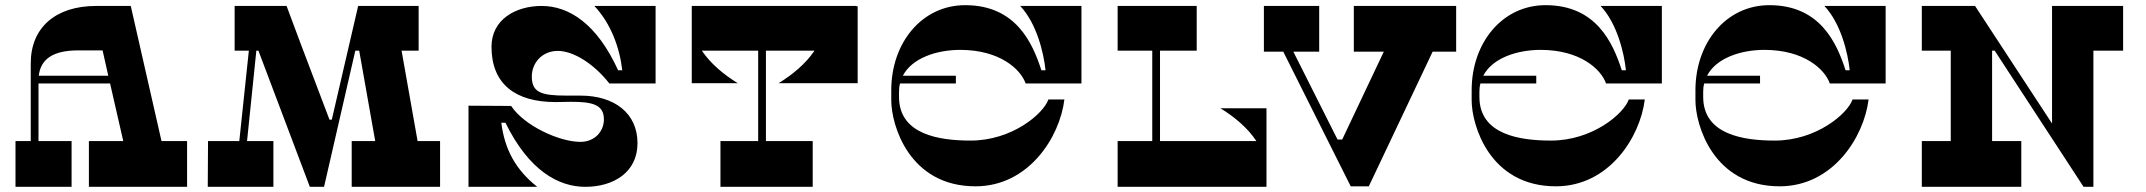

<svg xmlns="http://www.w3.org/2000/svg" viewBox="-20 -723 8306 743"><path d="M605 -177 486 -700H352C196 -700 99 -617 99 -478V-177H40V0H257V-177H129V-400H406L457 -177H324V0H704V-177ZM130 -430C138 -498 190 -528 283 -528H377L399 -430Z M1596 -177 1534 -527H1600V-700H1366L1264 -260H1255L1142 -558L1089 -700H888V-527H943L906 -177H785L784 0H1038V-177H936L972 -527H980L1179 0H1234L1355 -527H1370L1432 -177H1341V0H1683V-177Z M1793 -314V0H2059C1977 -65 1933 -143 1920 -248H1936C2027 -62 2142 0 2245 0C2354 0 2447 -56 2447 -169C2447 -286 2356 -353 2227 -353H2174C2074 -353 2038 -365 2038 -427C2038 -479 2077 -526 2139 -526C2198 -526 2278 -477 2338 -400H2517V-700H2280C2344 -632 2378 -539 2388 -451H2372C2290 -631 2182 -700 2076 -700C1976 -700 1882 -648 1882 -542C1882 -398 1974 -328 2130 -328C2150 -328 2170 -329 2189 -329C2269 -329 2317 -320 2317 -261C2317 -215 2282 -174 2226 -174C2145 -174 2009 -236 1958 -313Z M2993 -401H3299V-699H3293V-700H2657V-401H2835C2783 -433 2731 -475 2696 -527H2914V-177H2768V0H3125V-177H2944V-527H3132C3097 -475 3045 -433 2993 -401Z M3696 -530C3849 -530 3930 -455 3949 -400H4165V-700H3928C3992 -632 4019 -518 4026 -451H4010C3976 -556 3912 -703 3715 -703C3548 -703 3429 -558 3429 -374V-335C3429 -239 3498 -2 3755 -2C3960 -2 4081 -191 4099 -338H4037C4018 -283 3897 -179 3736 -179C3615 -179 3459 -202 3459 -348V-368C3459 -379 3460 -390 3463 -400H3679V-430H3474C3509 -498 3604 -530 3696 -530Z M4703 -304C4755 -272 4808 -229 4842 -177H4469V-527H4611V-700H4305V-527H4439V-177H4305V0H4881V-304Z M5615 -700H5219V-523H5335L5174 -183H5156L4985 -523H5085V-700H4871V-523H4946L5207 -2H5277L5524 -523H5615Z M5942 -530C6095 -530 6176 -455 6195 -400H6411V-700H6174C6238 -632 6265 -518 6272 -451H6256C6222 -556 6158 -703 5961 -703C5794 -703 5675 -558 5675 -374V-335C5675 -239 5744 -2 6001 -2C6206 -2 6327 -191 6345 -338H6283C6264 -283 6143 -179 5982 -179C5861 -179 5705 -202 5705 -348V-368C5705 -379 5706 -390 5709 -400H5925V-430H5720C5755 -498 5850 -530 5942 -530Z M6808 -530C6961 -530 7042 -455 7061 -400H7277V-700H7040C7104 -632 7131 -518 7138 -451H7122C7088 -556 7024 -703 6827 -703C6660 -703 6541 -558 6541 -374V-335C6541 -239 6610 -2 6867 -2C7072 -2 7193 -191 7211 -338H7149C7130 -283 7009 -179 6848 -179C6727 -179 6571 -202 6571 -348V-368C6571 -379 6572 -390 6575 -400H6791V-430H6586C6621 -498 6716 -530 6808 -530Z M8196 -700H7921V-245L7623 -700H7417V-527H7529V-177H7417V0H7802V-177H7689V-527H7699L8043 0H8081V-527H8196Z"/></svg>

Font: Space Cowgirl Black
Style: Regular
Weight: 900
Designer: Valery Marier
Foundry: Valery Marier
Version: Version 1.000;hotconv 1.0.109;makeotfexe 2.5.65596